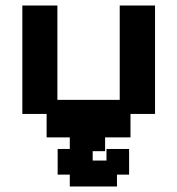

<svg xmlns="http://www.w3.org/2000/svg" viewBox="-20 -487 643 696"><path d="M149 11V-74H61V-467H188V-125H414V-467H542V-74H453V11ZM233 189V146H189V53H233V31V32V-39H361V61H316V70V78V95H366V53H448V146H404V189Z"/></svg>

Font: Pixelify Sans
Style: Bold
Weight: 700
Designer: Stefie Justprince
Foundry: Typecalism Foundryline
Version: Version 1.000